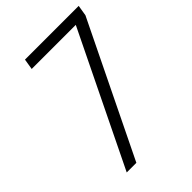

<svg xmlns="http://www.w3.org/2000/svg" viewBox="-215 -832 930 930"><g transform="rotate(-45 250.0 -367.5)"><path d="M93 0 424 -680H122L131 -735H499L490 -680L159 0Z"/></g></svg>

Font: Iosevka Light Oblique
Style: Regular
Weight: 300
Italic angle: -9°
Monospace: yes
Designer: Belleve Invis
Foundry: Belleve Invis
Version: Version 32.5.0; ttfautohint (v1.8.4)